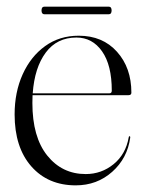

<svg xmlns="http://www.w3.org/2000/svg" viewBox="-20 -548 436 578"><path d="M375.5 -269Q375.5 -261.5 367 -261.5H78Q77.5 -250 77.5 -238Q77.5 -135.5 122.2 -79.8Q167 -24 238 -24Q285.5 -24 322 -53.8Q358.5 -83.5 367.5 -134.5Q368 -138 369.5 -138Q372.5 -138 372 -133.5Q363.5 -71.5 317.8 -30.8Q272 10 208 10Q124.5 10 74.2 -47.2Q24 -104.5 24 -203.5Q24 -270.5 48.2 -324.2Q72.5 -378 115.8 -409.2Q159 -440.5 217 -440.5Q289 -440.5 332.2 -392.2Q375.5 -344 375.5 -269ZM210 -435Q151.5 -435 117.8 -389.8Q84 -344.5 78.5 -267H309Q316.5 -267 316.5 -275Q316.5 -352 287.2 -393.5Q258 -435 210 -435ZM105 -516.5Q105 -528 114 -528H307Q316 -528 316 -516.5Q316 -505 307 -505H114Q105 -505 105 -516.5Z"/></svg>

Font: Fraunces 144pt S000 Light
Style: Regular
Weight: 300
Version: Version 1.000; ttfautohint (v1.8.3)